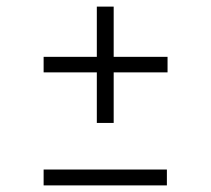

<svg xmlns="http://www.w3.org/2000/svg" viewBox="-20 -611 640 581"><path d="M273 -591H324V-239H273ZM487 -439V-392H112V-439ZM485 -98V-50H112V-98Z"/></svg>

Font: BioRhyme Light
Style: Regular
Weight: 300
Designer: Aoife Mooney
Foundry: Aoife Mooney Type
Version: Version 1.600;gftools[0.9.33]